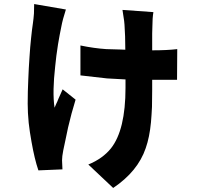

<svg xmlns="http://www.w3.org/2000/svg" viewBox="-20 -845 1009 950"><path d="M733 -401Q733 -352 732 -316Q730 -274 727 -240Q720 -166 701 -112Q662 3 540 85L417 -31Q488 -60 529 -111Q601 -202 601 -411V-452L510 -457Q488 -459 448 -464L378 -472V-620Q445 -606 506 -602L576 -600Q589 -600 600 -599Q600 -669 596 -723Q595 -740 591 -763Q589 -781 586 -796L739 -785Q734 -755 734 -714Q733 -703 733 -679V-596Q807 -596 857 -602L856 -450H733ZM289 -7 170 -2Q151 -57 136 -143Q127 -192 122 -237Q117 -288 117 -332Q117 -391 120 -453Q122 -507 126 -563Q129 -612 134 -658Q138 -698 143 -731Q146 -752 148 -778Q149 -799 149 -825L306 -798Q290 -749 283 -711Q275 -673 267 -625Q258 -569 253 -516Q246 -454 245 -405Q244 -349 250 -312Q254 -320 259 -333Q263 -340 269 -356Q283 -389 290 -403L354 -352Q344 -319 334 -283Q325 -250 317 -215Q310 -185 304 -153L293 -101Q287 -70 287 -52Z"/></svg>

Font: Xiangcui Wave Sans Xiangcui Wave Sans
Style: Regular
Weight: 800
Width: 3
Version: Version 0.920;March 28, 2024;FontCreator 14.0.0.2814 64-bit